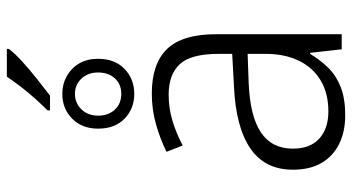

<svg xmlns="http://www.w3.org/2000/svg" viewBox="-248 -746 1004 547"><g transform="rotate(-90 253.5 -472.0)"><path d="M261 -541Q346 -541 388 -497.5Q430 -454 430 -358V0H387L377 -90H374Q356 -60 333.5 -37.5Q311 -15 278.5 -2.5Q246 10 199 10Q152 10 117 -7.5Q82 -25 63 -58Q44 -91 44 -139Q44 -219 105 -260.5Q166 -302 283 -307L374 -312V-351Q374 -430 344.5 -461.5Q315 -493 258 -493Q220 -493 184.5 -482.5Q149 -472 113 -453L95 -499Q131 -517 173 -529Q215 -541 261 -541ZM290 -265Q196 -261 150 -230Q104 -199 104 -139Q104 -90 132.5 -64Q161 -38 210 -38Q262 -38 298.5 -60Q335 -82 354.5 -122Q374 -162 374 -217V-268ZM260 -760Q234 -760 216 -741.5Q198 -723 198 -694Q198 -665 215 -646.5Q232 -628 260 -628Q288 -628 304.5 -646.5Q321 -665 321 -694Q321 -723 303.5 -741.5Q286 -760 260 -760ZM260 -796Q288 -796 311 -783Q334 -770 347 -747.5Q360 -725 360 -694Q360 -647 331.5 -619Q303 -591 260 -591Q218 -591 189.5 -618.5Q161 -646 161 -694Q161 -740 189.5 -768Q218 -796 260 -796ZM388 -948Q375 -931 352 -910Q329 -889 303 -868.5Q277 -848 255 -831H213V-838Q229 -854 247 -874Q265 -894 281 -915Q297 -936 309 -954H388Z"/></g></svg>

Font: Noto Sans Display Light
Style: Regular
Weight: 300
Designer: Monotype Design Team
Foundry: Monotype Imaging Inc.
Version: Version 2.003